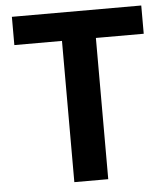

<svg xmlns="http://www.w3.org/2000/svg" viewBox="-53 -788 731 836"><g transform="rotate(-5 312.5 -370.5)"><path d="M238.1 0V-617.3H29.9V-740.8H595.4V-617.3H386.3V0Z"/></g></svg>

Font: Noto Sans JP
Style: Regular
Weight: 100
Designer: Ryoko NISHIZUKA 西塚涼子 (kana, bopomofo & ideographs); Paul D. Hunt (Latin, Greek & Cyrillic); Sandoll Communications 산돌커뮤니
Foundry: Adobe
Version: Version 2.004;hotconv 1.0.118;makeotfexe 2.5.65603